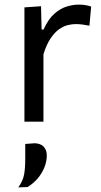

<svg xmlns="http://www.w3.org/2000/svg" viewBox="-20 -528 440 833"><path d="M86 0Q86 -55.5 86 -106.5Q86 -157.5 86 -219V-269Q86 -324 86 -381.5Q86 -439 86 -496L158 -501L160.5 -400H169Q189.5 -445.5 216.2 -468.8Q243 -492 270.5 -500Q298 -508 321 -508Q335 -508 349 -506Q363 -504 375.5 -499.5L368 -416.5Q351.5 -419.5 338.2 -421.5Q325 -423.5 307.5 -423.5Q293 -423.5 274.8 -419.2Q256.5 -415 237.2 -401.8Q218 -388.5 200 -362.2Q182 -336 168.5 -292.5V-215.5Q168.5 -157 168.5 -106.2Q168.5 -55.5 168.5 0ZM59.5 285Q79.5 256.5 84.5 229.5Q89.5 202.5 89.5 162.5Q89.5 146 89.5 129.5Q89.5 113 89.5 96.5L131 93.5Q157 94.5 170 109Q183 123.5 183 146Q183 172 172.8 197.8Q162.5 223.5 143.8 245.8Q125 268 99.5 283.5Z"/></svg>

Font: Commissioner Thin
Style: Regular
Weight: 400
Version: Version 1.000